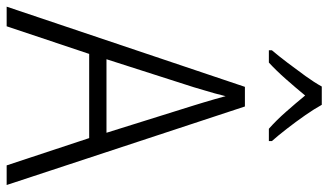

<svg xmlns="http://www.w3.org/2000/svg" viewBox="-225 -762 987 577"><g transform="rotate(90 268.5 -473.5)"><path d="M477 0 395 -248H142L59 0H0L241 -716H300L536 0ZM297 -562Q293 -575 288 -591.5Q283 -608 278 -625.5Q273 -643 269 -658Q265 -642 260.5 -625Q256 -608 251 -592.5Q246 -577 242 -562L158 -300H379ZM295 -947Q307 -925 326.5 -897Q346 -869 367 -842Q388 -815 404 -797V-788H367Q342 -810 316 -839.5Q290 -869 267 -897Q244 -869 218 -839.5Q192 -810 168 -788H131V-797Q148 -817 168.5 -844Q189 -871 208.5 -898Q228 -925 240 -947Z"/></g></svg>

Font: Noto Sans Thai SemiCondensed Light
Style: Regular
Weight: 300
Width: 4
Designer: Monotype Design Team
Foundry: Monotype Imaging Inc.
Version: Version 2.001